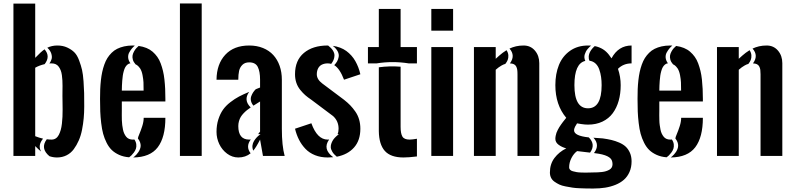

<svg xmlns="http://www.w3.org/2000/svg" viewBox="-20 -895 4562 1102"><path d="M463.4 -281.7Q463.4 -248 460.4 -216.1Q457.5 -184.1 450.9 -150.4Q444.3 -116.7 432.1 -88.9Q419.9 -61 403.3 -38.6Q386.7 -16.1 362.1 -3.7Q337.4 8.8 307.1 8.8Q284.7 8.8 263.7 1.5Q209.5 -43.5 248.5 -95.7Q262.7 -93.8 275.9 -93.8Q289.6 -93.8 300 -100.6Q310.5 -107.4 317.4 -120.6Q324.2 -133.8 328.6 -149.2Q333 -164.6 335.4 -185.5Q337.9 -206.5 338.6 -225.1Q339.4 -243.7 339.4 -266.6Q339.4 -281.7 338.9 -307.9Q338.4 -334 338.4 -344.2Q338.4 -352.5 338.6 -372.1Q338.9 -391.6 338.9 -401.9Q338.9 -419.9 338.1 -433.8Q337.4 -447.8 335.2 -463.6Q333 -479.5 328.6 -490.7Q324.2 -502 317.4 -511.7Q310.5 -521.5 300 -526.4Q289.6 -531.2 275.9 -531.2Q270 -531.2 263.7 -530.8Q272.9 -543.9 276.4 -556.9Q279.8 -569.8 274.4 -587.4Q269 -605 251.5 -621.1Q277.3 -633.8 309.1 -633.8Q340.8 -633.8 365.7 -622.3Q390.6 -610.8 406.7 -594.7Q422.9 -578.6 434.1 -548.3Q445.3 -518.1 450.9 -493.7Q456.5 -469.2 459.5 -427.7Q462.4 -386.2 462.9 -360.6Q463.4 -335 463.4 -290ZM227.1 -99.1Q204.1 -104.5 182.1 -113.3V-506.3Q192.9 -512.7 207 -518.1Q221.2 -523.4 236.3 -526.9Q271 -571.8 235.8 -611.8Q216.8 -599.6 182.1 -563V-874.5H57.1V0H182.1V-56.6Q200.7 -37.1 215.8 -25.4Q195.8 -61 227.1 -99.1Z M804.2 -375Q804.2 -405.8 803.5 -422.6Q802.7 -439.5 798.1 -463.9Q793.5 -488.3 783.7 -502.9H784.7Q783.7 -503.4 782.7 -503.9Q777.8 -511.2 771.7 -516.8Q765.6 -522.5 757.8 -525.9Q746.1 -539.1 742.4 -553Q738.8 -566.9 741 -577.9Q743.2 -588.9 749.5 -600.1Q755.9 -611.3 762.2 -618.2Q768.6 -625 775.9 -631.3Q800.3 -627.9 820.6 -619.6Q840.8 -611.3 856 -598.1Q871.1 -585 882.8 -568.6Q894.5 -552.2 902.3 -531Q910.2 -509.8 915.5 -487.5Q920.9 -465.3 923.8 -438Q926.8 -410.6 928 -384.5Q929.2 -358.4 929.2 -327.1V-312.5H679.2V-281.2Q679.2 -274.9 679.2 -261.2Q678.7 -248 679 -233.6Q679.2 -219.2 679.4 -204.8Q679.7 -190.4 681.6 -176.8Q683.6 -163.1 686 -150.6Q688.5 -138.2 693.4 -127.9Q698.2 -117.7 704.6 -109.9Q710.9 -102.1 720.5 -97.9Q730 -93.8 741.7 -93.8Q746.6 -93.8 751.5 -94.2Q760.7 -80.6 762.2 -66.4Q763.7 -52.2 760 -41.3Q756.3 -30.3 748.3 -19.5Q740.2 -8.8 734.1 -2.9Q728 2.9 721.2 7.8Q689.5 5.4 664.3 -5.9Q639.2 -17.1 621.8 -33.7Q604.5 -50.3 591.8 -75.7Q579.1 -101.1 572 -127.2Q564.9 -153.3 560.8 -188.7Q556.6 -224.1 555.4 -255.1Q554.2 -286.1 554.2 -327.1Q554.2 -357.4 555.2 -382.6Q556.2 -407.7 559.1 -434.1Q562 -460.4 566.7 -481.9Q571.3 -503.4 578.9 -524.7Q586.4 -545.9 596.4 -561.8Q606.4 -577.6 620.6 -591.8Q634.8 -606 652.3 -614.7Q669.9 -623.5 692.4 -628.7Q714.8 -633.8 741.7 -633.8Q748 -633.8 753.9 -633.3Q745.1 -626 737.5 -617.2Q730 -608.4 722.2 -594.7Q714.4 -581.1 715.6 -564.5Q716.8 -547.9 728.5 -531.7Q719.2 -530.8 711.7 -524.4Q704.1 -518.1 699.2 -509.5Q694.3 -501 690.4 -487.1Q686.5 -473.1 684.8 -461.2Q683.1 -449.2 681.6 -431.6Q680.2 -414.1 679.9 -403.1Q679.7 -392.1 679.2 -375ZM744.6 8.8Q841.8 7.8 885.5 -49.8Q929.2 -107.4 929.2 -218.8H804.7Q804.7 -196.8 796.4 -170.9Q788.1 -145 779.8 -125.7Q771.5 -106.4 771.5 -100.1Q779.8 -89.8 783.7 -78.9Q787.6 -67.9 787.4 -58.3Q787.1 -48.8 783.4 -39.6Q779.8 -30.3 775.1 -23.2Q770.5 -16.1 764.2 -9Q757.8 -2 753.4 1.7Q749 5.4 744.6 8.8Z M1137.7 0H1012.7V-875H1137.7Z M1410.2 -633.8Q1454.1 -633.8 1489.5 -619.4Q1524.9 -605 1548.6 -579.1Q1572.3 -553.2 1585 -517.1Q1597.7 -481 1597.7 -437.5V-156.2Q1597.7 -58.6 1613.8 0H1489.3L1472.7 -93.8Q1450.2 -49.3 1433.6 -30.3Q1427.2 -45.9 1429 -60.1Q1430.7 -74.2 1438 -85.9Q1445.3 -97.7 1453.6 -106.4Q1461.9 -115.2 1468.8 -120.1L1475.1 -125H1461.4Q1463.4 -127.4 1472.7 -139.6V-312.5Q1471.2 -311.5 1434.6 -288.6Q1423.3 -302.2 1420.4 -316.4Q1417.5 -330.6 1422.1 -343Q1426.8 -355.5 1432.9 -364.7Q1439 -374 1447.8 -382.8Q1451.7 -384.3 1460 -387.7Q1468.3 -391.1 1472.7 -392.6V-437.5Q1472.7 -484.9 1459.5 -511Q1446.3 -537.1 1410.2 -537.1Q1385.7 -537.1 1371.3 -522.9Q1356.9 -508.8 1352.3 -488.3Q1347.7 -467.8 1347.7 -437.5H1222.7Q1223.6 -527.3 1272.9 -580.6Q1322.3 -633.8 1410.2 -633.8ZM1419.4 -94.7Q1415 -93.8 1410.2 -93.8Q1347.7 -93.8 1347.7 -171.4Q1347.7 -186 1351.6 -199.7Q1355.5 -213.4 1361.8 -223.9Q1368.2 -234.4 1377.9 -244.6Q1387.7 -254.9 1397.2 -262.5Q1406.7 -270 1418.9 -278.3Q1376 -320.3 1410.2 -367.7Q1377 -354 1352.3 -341.1Q1327.6 -328.1 1301.8 -308.1Q1275.9 -288.1 1259.8 -265.1Q1243.7 -242.2 1233.2 -209.7Q1222.7 -177.2 1222.7 -138.2Q1222.7 -101.6 1238.5 -68.1Q1254.4 -34.7 1283.7 -12.9Q1313 8.8 1347.7 8.8Q1389.2 8.8 1418.5 -15.1Q1388.7 -53.2 1419.4 -94.7Z M1913.1 4.4Q1976.1 -7.8 2012.2 -48.6Q2048.3 -89.4 2048.3 -156.2Q2048.3 -184.6 2041 -209.5Q2033.7 -234.4 2019.5 -254.6Q2005.4 -274.9 1990.5 -290.3Q1975.6 -305.7 1954.6 -322.3L1829.6 -416Q1798.3 -439.5 1798.3 -468.8Q1798.3 -478.5 1800.3 -487.1Q1802.2 -495.6 1805.9 -502.7Q1809.6 -509.8 1814.9 -515.1Q1820.3 -520.5 1827.1 -523.9Q1834 -527.3 1842.5 -529.3Q1851.1 -531.2 1860.8 -531.2Q1871.1 -531.2 1880.9 -528.3Q1889.2 -539.1 1894 -550Q1898.9 -561 1899.7 -575Q1900.4 -588.9 1891.4 -604Q1882.3 -619.1 1863.3 -633.8Q1861.8 -633.8 1860.8 -633.8Q1775.4 -633.8 1724.4 -591.3Q1673.3 -548.8 1673.3 -468.8Q1673.3 -442.4 1680.9 -419.9Q1688.5 -397.5 1703.1 -379.4Q1717.8 -361.3 1731.9 -348.9Q1746.1 -336.4 1767.1 -322.3L1892.1 -228.5Q1923.3 -199.7 1923.3 -156.2Q1923.3 -138.2 1917.5 -125H1925.3Q1923.3 -123.5 1919.9 -121.1Q1916.5 -118.7 1908.2 -110.8Q1899.9 -103 1893.8 -94.7Q1887.7 -86.4 1882.8 -74.2Q1877.9 -62 1878.4 -50Q1878.9 -38.1 1887.5 -23.7Q1896 -9.3 1913.1 4.4ZM1869.1 -94.2Q1865.2 -93.8 1860.8 -93.8Q1800.8 -93.8 1767.1 -187.5L1673.3 -156.2Q1681.6 -121.6 1696.3 -92.8Q1710.9 -64 1733.4 -40.5Q1755.9 -17.1 1788.3 -4.2Q1820.8 8.8 1860.8 8.8Q1877 8.8 1892.6 7.3Q1829.6 -39.1 1869.1 -94.2ZM1898.4 -521Q1930.2 -501.5 1954.6 -437.5L2048.3 -468.8Q2043.5 -489.7 2036.4 -508.3Q2029.3 -526.9 2019.5 -544.2Q2009.8 -561.5 1996.6 -576.2Q1983.4 -590.8 1967.8 -602.3Q1952.1 -613.8 1932.4 -621.3Q1912.6 -628.9 1890.1 -631.8Q1910.2 -616.2 1918.5 -599.6Q1926.8 -583 1923.8 -568.1Q1920.9 -553.2 1914.6 -542.2Q1908.2 -531.2 1898.4 -521Z M2373 2.9Q2326.2 8.8 2295.9 8.8Q2222.2 8.8 2188.7 -28.8Q2155.3 -66.4 2154.3 -142.6V-508.8Q2215.8 -517.1 2279.3 -512.2V-166.5Q2279.3 -128.9 2289.6 -111.3Q2299.8 -93.8 2331.1 -93.8Q2345.2 -93.8 2373 -98.6ZM2325.7 -531.2H2373V-625H2279.3V-843.8H2154.3V-625H2091.8V-531.2H2142.1Q2232.9 -545.9 2325.7 -531.2Z M2455.6 -625H2580.6V0H2455.6ZM2455.6 -843.8H2580.6V-718.8H2455.6Z M2887.2 -606.9Q2876.5 -600.6 2865 -591.8Q2853.5 -583 2845.5 -575.9Q2837.4 -568.8 2825.2 -557.6V-625H2700.2V0H2825.2V-494.6Q2836.4 -503.9 2842 -508.3Q2847.7 -512.7 2858.6 -519Q2869.6 -525.4 2880.4 -528.3Q2889.2 -539.1 2893.8 -550.5Q2898.4 -562 2897.7 -577.1Q2897 -592.3 2887.2 -606.9ZM2906.7 -531.2Q2920.4 -530.8 2929.2 -526.6Q2938 -522.5 2942.6 -513.7Q2947.3 -504.9 2948.7 -494.6Q2950.2 -484.4 2950.2 -468.8V0H3075.2V-532.7Q3075.2 -575.2 3050.3 -604.5Q3025.4 -633.8 2985.4 -633.8Q2961.9 -633.8 2941.9 -629.2Q2921.9 -624.5 2904.3 -616.2Q2939.9 -576.2 2906.7 -531.2Z M3386.2 94.7Q3399.4 94.7 3409.9 94.2Q3420.4 93.8 3434.1 92.3Q3447.8 90.8 3457.8 87.6Q3467.8 84.5 3476.8 79.6Q3485.8 74.7 3490.7 66.7Q3495.6 58.6 3495.6 48.3Q3495.6 39.6 3493.7 32.2Q3486.8 -4.9 3395.5 -15.6L3389.2 -16.6Q3424.8 -63 3386.2 -104.5Q3435.1 -101.1 3439.9 -100.6Q3467.8 -96.7 3489.5 -91.6Q3511.2 -86.4 3533.9 -76.7Q3556.6 -66.9 3571.3 -53.2Q3585.9 -39.6 3595.5 -18.1Q3605 3.4 3605 31.2Q3605 65.4 3593 92.3Q3581.1 119.1 3561 136.7Q3541 154.3 3512.7 165.8Q3484.4 177.2 3453.1 182.1Q3421.9 187 3386.2 187Q3362.8 187 3348.1 186.8Q3333.5 186.5 3308.1 185.5Q3282.7 184.6 3265.6 181.9Q3248.5 179.2 3226.6 175Q3204.6 170.9 3190.2 164.1Q3175.8 157.2 3162.6 147.9Q3149.4 138.7 3142.8 125.2Q3136.2 111.8 3136.2 95.2Q3136.2 46.4 3162.4 11.7Q3188.5 -22.9 3230 -43.5Q3204.6 -50.3 3186 -64.2Q3167.5 -78.1 3167.5 -98.1Q3167.5 -106.4 3169.4 -115.7Q3171.4 -125 3173.8 -132.6Q3176.3 -140.1 3181.6 -149.9Q3187 -159.7 3190.2 -165.3Q3193.4 -170.9 3200.7 -180.9Q3208 -190.9 3210.7 -194.6Q3213.4 -198.2 3221.2 -207.8Q3229 -217.3 3230 -218.8Q3167.5 -293 3167.5 -406.2Q3167.5 -471.2 3188 -522Q3208.5 -572.8 3251.7 -603.3Q3294.9 -633.8 3355 -633.8Q3356.4 -633.8 3357.9 -633.8Q3359.4 -633.8 3360.8 -633.8Q3362.3 -633.8 3363.8 -633.8Q3365.2 -633.8 3366.7 -633.5Q3368.2 -633.3 3369.6 -633.3Q3371.1 -633.3 3372.6 -633.3Q3367.2 -628.9 3362.8 -624.5Q3358.4 -620.1 3352.5 -613.3Q3346.7 -606.4 3342.8 -598.9Q3338.9 -591.3 3336.2 -582.8Q3333.5 -574.2 3334.2 -564.5Q3335 -554.7 3339.4 -545.4Q3276.9 -531.2 3276.9 -406.2Q3276.9 -273.4 3355 -273.4Q3433.1 -273.4 3433.1 -406.2Q3433.1 -431.6 3429.9 -453.6Q3426.8 -475.6 3419.4 -496.6Q3412.1 -517.6 3397.7 -530.8Q3383.3 -543.9 3363.3 -546.4Q3360.4 -553.2 3359.4 -560.1Q3358.4 -566.9 3359.1 -573Q3359.9 -579.1 3361.6 -585.2Q3363.3 -591.3 3366.2 -596.7Q3369.1 -602.1 3372.3 -606.9Q3375.5 -611.8 3379.4 -616.2Q3383.3 -620.6 3386.7 -624Q3390.1 -627.4 3393.6 -630.4Q3407.2 -627.9 3419.2 -623Q3431.2 -618.2 3440.9 -612.1Q3450.7 -606 3459.5 -597.7Q3468.3 -589.4 3475.3 -580.3Q3482.4 -571.3 3489.7 -560.1Q3529.3 -633.8 3605 -633.8V-531.2Q3558.1 -531.2 3526.9 -500Q3542.5 -454.1 3542.5 -406.2Q3542.5 -357.4 3531 -316.7Q3519.5 -275.9 3496.8 -245.1Q3474.1 -214.4 3437.7 -197Q3401.4 -179.7 3355 -179.7Q3336.9 -179.7 3315.4 -183.1L3292 -187Q3291 -184.6 3287.1 -178.5Q3283.2 -172.4 3281 -168.5Q3278.8 -164.6 3276.9 -158.4Q3274.9 -152.3 3274.9 -147Q3274.9 -115.2 3359.4 -106.4Q3400.4 -65.4 3366.7 -19L3292.5 -27.8Q3273.4 -14.2 3260 11.7Q3246.6 37.6 3246.6 65.9Q3246.6 73.7 3252 79.3Q3257.3 85 3267.8 87.9Q3278.3 90.8 3289.3 92.8Q3300.3 94.7 3315.4 95.2Q3330.6 95.7 3341.3 95.7Q3352.1 95.7 3366.5 95.2Q3380.9 94.7 3386.2 94.7Z M3889.2 -375Q3889.2 -405.8 3888.4 -422.6Q3887.7 -439.5 3883.1 -463.9Q3878.4 -488.3 3868.7 -502.9H3869.6Q3868.7 -503.4 3867.7 -503.9Q3862.8 -511.2 3856.7 -516.8Q3850.6 -522.5 3842.8 -525.9Q3831.1 -539.1 3827.4 -553Q3823.7 -566.9 3825.9 -577.9Q3828.1 -588.9 3834.5 -600.1Q3840.8 -611.3 3847.2 -618.2Q3853.5 -625 3860.8 -631.3Q3885.3 -627.9 3905.5 -619.6Q3925.8 -611.3 3940.9 -598.1Q3956.1 -585 3967.8 -568.6Q3979.5 -552.2 3987.3 -531Q3995.1 -509.8 4000.5 -487.5Q4005.9 -465.3 4008.8 -438Q4011.7 -410.6 4012.9 -384.5Q4014.2 -358.4 4014.2 -327.1V-312.5H3764.2V-281.2Q3764.2 -274.9 3764.2 -261.2Q3763.7 -248 3763.9 -233.6Q3764.2 -219.2 3764.4 -204.8Q3764.6 -190.4 3766.6 -176.8Q3768.6 -163.1 3771 -150.6Q3773.4 -138.2 3778.3 -127.9Q3783.2 -117.7 3789.6 -109.9Q3795.9 -102.1 3805.4 -97.9Q3814.9 -93.8 3826.7 -93.8Q3831.5 -93.8 3836.4 -94.2Q3845.7 -80.6 3847.2 -66.4Q3848.6 -52.2 3845 -41.3Q3841.3 -30.3 3833.3 -19.5Q3825.2 -8.8 3819.1 -2.9Q3813 2.9 3806.2 7.8Q3774.4 5.4 3749.3 -5.9Q3724.1 -17.1 3706.8 -33.7Q3689.5 -50.3 3676.8 -75.7Q3664.1 -101.1 3657 -127.2Q3649.9 -153.3 3645.8 -188.7Q3641.6 -224.1 3640.4 -255.1Q3639.2 -286.1 3639.2 -327.1Q3639.2 -357.4 3640.1 -382.6Q3641.1 -407.7 3644 -434.1Q3647 -460.4 3651.6 -481.9Q3656.2 -503.4 3663.8 -524.7Q3671.4 -545.9 3681.4 -561.8Q3691.4 -577.6 3705.6 -591.8Q3719.7 -606 3737.3 -614.7Q3754.9 -623.5 3777.3 -628.7Q3799.8 -633.8 3826.7 -633.8Q3833 -633.8 3838.9 -633.3Q3830.1 -626 3822.5 -617.2Q3814.9 -608.4 3807.1 -594.7Q3799.3 -581.1 3800.5 -564.5Q3801.8 -547.9 3813.5 -531.7Q3804.2 -530.8 3796.6 -524.4Q3789.1 -518.1 3784.2 -509.5Q3779.3 -501 3775.4 -487.1Q3771.5 -473.1 3769.8 -461.2Q3768.1 -449.2 3766.6 -431.6Q3765.1 -414.1 3764.9 -403.1Q3764.6 -392.1 3764.2 -375ZM3829.6 8.8Q3926.8 7.8 3970.5 -49.8Q4014.2 -107.4 4014.2 -218.8H3889.6Q3889.6 -196.8 3881.3 -170.9Q3873 -145 3864.7 -125.7Q3856.4 -106.4 3856.4 -100.1Q3864.7 -89.8 3868.7 -78.9Q3872.6 -67.9 3872.3 -58.3Q3872.1 -48.8 3868.4 -39.6Q3864.7 -30.3 3860.1 -23.2Q3855.5 -16.1 3849.1 -9Q3842.8 -2 3838.4 1.7Q3834 5.4 3829.6 8.8Z M4282.2 -606.9Q4271.5 -600.6 4260 -591.8Q4248.5 -583 4240.5 -575.9Q4232.4 -568.8 4220.2 -557.6V-625H4095.2V0H4220.2V-494.6Q4231.4 -503.9 4237.1 -508.3Q4242.7 -512.7 4253.7 -519Q4264.6 -525.4 4275.4 -528.3Q4284.2 -539.1 4288.8 -550.5Q4293.5 -562 4292.7 -577.1Q4292 -592.3 4282.2 -606.9ZM4301.8 -531.2Q4315.4 -530.8 4324.2 -526.6Q4333 -522.5 4337.6 -513.7Q4342.3 -504.9 4343.8 -494.6Q4345.2 -484.4 4345.2 -468.8V0H4470.2V-532.7Q4470.2 -575.2 4445.3 -604.5Q4420.4 -633.8 4380.4 -633.8Q4356.9 -633.8 4336.9 -629.2Q4316.9 -624.5 4299.3 -616.2Q4335 -576.2 4301.8 -531.2Z"/></svg>

Font: Oswald
Style: Stencbab
Weight: 400
Designer: Mathieu Le Lay
Foundry: Mathieu Le Lay
Version: Version 1.000